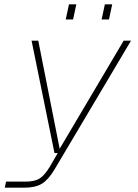

<svg xmlns="http://www.w3.org/2000/svg" viewBox="-20 -718 640 888"><path d="M2 150 8 122H98Q141 122 164 107Q187 92 211 52L247 -10H232L126 -530H157L256 -30L552 -530H586L232 66Q204 113 174 131.5Q144 150 92 150ZM284 -628 299 -698H333L318 -628ZM450 -628 465 -698H499L484 -628Z"/></svg>

Font: Geist Mono Thin
Style: Italic
Weight: 100
Italic angle: -12°
Monospace: yes
Designer: Basement.studio, Andrés Briganti, Mateo Zaragoza
Foundry: Basement.studio, Vercel, Andrés Briganti, Guido Ferreyra, Mateo Zaragoza
Version: Version 1.500; ttfautohint (v1.8.4.7-5d5b)